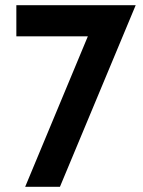

<svg xmlns="http://www.w3.org/2000/svg" viewBox="-20 -720 550 740"><path d="M77 0 339 -629 375 -580H43V-700H503L211 0Z"/></svg>

Font: Cabin Resolve
Style: Bold-Resolve
Weight: 700
Designer: Pablo Impallari
Foundry: Pablo Impallari. http://www.impallari.com Igino Marini. http://www.ikern.com
Version: Version 3.001